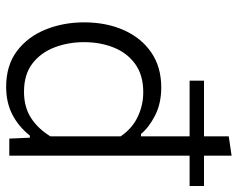

<svg xmlns="http://www.w3.org/2000/svg" viewBox="-96 -685 792 640"><g transform="rotate(90 300.0 -365.0)"><path d="M269.5 10.5Q198 10.5 150.2 -25.5Q102.5 -61.5 78.5 -120.8Q54.5 -180 54.5 -249.5Q54.5 -323 80.2 -381.2Q106 -439.5 154.5 -473Q203 -506.5 271.5 -506.5Q324.5 -506.5 364.8 -486Q405 -465.5 426.5 -439H434.5V-601H249V-649H434.5V-731.5L499 -741V-649H600V-601H499V0H442L439 -68.5H432Q401.5 -30.5 361.5 -10Q321.5 10.5 269.5 10.5ZM286 -49Q336.5 -49 372.8 -72.2Q409 -95.5 434.5 -137V-371Q409 -409 370 -427.8Q331 -446.5 287.5 -446.5Q230.5 -446.5 193.5 -419.8Q156.5 -393 138.5 -348.2Q120.5 -303.5 120.5 -249Q120.5 -197 137.8 -151.2Q155 -105.5 191.5 -77.2Q228 -49 286 -49Z"/></g></svg>

Font: Heraclito Light
Style: Regular
Weight: 300
Designer: Kostas Bartsokas (font) & Cristiano Sobral (main changes)
Foundry: Kostas Bartsokas (font) & Cristiano Sobral (main changes)
Version: Version 1.00;July 8, 2020;FontCreator 13.0.0.2655 64-bit